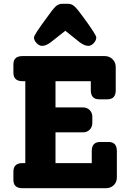

<svg xmlns="http://www.w3.org/2000/svg" viewBox="-20 -997 703 1017"><path d="M203 -754Q188 -754 174 -768.5Q160 -783 160 -799Q160 -812 229 -905Q259 -948 274.5 -962.5Q290 -977 310 -977H340Q360 -977 375.5 -962.5Q391 -948 422 -905Q490 -812 490 -799Q490 -783 476.5 -768.5Q463 -754 448 -754Q427 -754 401 -774L326 -834L250 -774Q224 -754 203 -754ZM555 -245Q599 -245 599 -197V-57Q599 -32 582.5 -16Q566 0 540 0H99Q51 0 51 -44V-88Q51 -133 99 -133H114V-567H99Q51 -567 51 -612V-656Q51 -700 99 -700H534Q560 -700 576.5 -683Q593 -666 593 -641V-519Q593 -471 549 -471H505Q461 -471 461 -519V-567H274V-428H420Q441 -428 455 -414Q469 -400 469 -379V-345Q469 -324 455 -310Q441 -296 420 -296H274V-133H466V-197Q466 -245 511 -245Z"/></svg>

Font: Solway ExtraBold
Style: Regular
Weight: 800
Designer: Mariya V. Pigoulevskaya
Foundry: The Northern Block Ltd.
Version: Version 1.000;hotconv 1.0.109;makeotfexe 2.5.65596